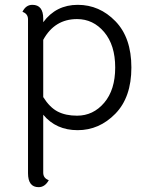

<svg xmlns="http://www.w3.org/2000/svg" viewBox="-20 -532 612 795"><path d="M299 -53Q366 -53 411.5 -106.5Q457 -160 457 -252.5Q457 -345 411.5 -399Q366 -453 299 -453Q206 -453 159 -367V-130Q186 -87 219 -70Q252 -53 299 -53ZM159 -455V-440Q212 -512 302 -512Q392 -512 458 -444Q524 -376 524 -252.5Q524 -129 457.5 -61Q391 7 301.5 7Q212 7 159 -57V183Q159 206 182 214Q166 243 140 243Q96 243 96 185V-452Q96 -475 73 -483Q87 -512 114 -512Q159 -512 159 -455Z"/></svg>

Font: Laila Light
Style: Regular
Weight: 300
Designer: Hitesh Malaviya
Foundry: Indian Type Foundry
Version: Version 1.302;PS 1.0;hotconv 1.0.78;makeotf.lib2.5.61930; tt